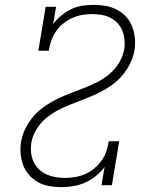

<svg xmlns="http://www.w3.org/2000/svg" viewBox="-20 -763 640 791"><path d="M232 8Q207 8 182 3.5Q157 -1 136.5 -12.5Q116 -24 100 -42Q84 -60 75.5 -82.5Q67 -105 65 -130Q63 -155 67 -180Q72 -208 85.5 -235Q99 -262 119 -285Q139 -308 164.5 -325.5Q190 -343 217 -356Q244 -369 272 -379.5Q300 -390 327.5 -401Q355 -412 382 -425.5Q409 -439 432.5 -459.5Q456 -480 471.5 -506Q487 -532 492 -561Q495 -580 493 -599.5Q491 -619 484 -636.5Q477 -654 464.5 -667.5Q452 -681 435.5 -689.5Q419 -698 399.5 -701.5Q380 -705 361 -705Q340 -705 319 -701.5Q298 -698 278 -689Q258 -680 240.5 -666Q223 -652 210.5 -633.5Q198 -615 191 -595Q184 -575 181 -554H138L168 -735H211L199 -663Q213 -683 232.5 -699Q252 -715 274 -725.5Q296 -736 319.5 -739.5Q343 -743 366 -743Q392 -743 416.5 -738.5Q441 -734 462.5 -722.5Q484 -711 500 -693.5Q516 -676 524.5 -653.5Q533 -631 535.5 -605.5Q538 -580 534 -555Q529 -527 515.5 -500Q502 -473 482 -450Q462 -427 436.5 -409.5Q411 -392 384 -379Q357 -366 329.5 -355.5Q302 -345 274 -334Q246 -323 219 -309Q192 -295 169 -275.5Q146 -256 130 -229.5Q114 -203 109 -175Q106 -155 108 -135Q110 -115 118 -97.5Q126 -80 139.5 -66.5Q153 -53 170.5 -45Q188 -37 207.5 -33.5Q227 -30 248 -30Q268 -30 289 -33.5Q310 -37 330 -45.5Q350 -54 367.5 -68.5Q385 -83 398 -101Q411 -119 418 -139.5Q425 -160 428 -181H471L441 0H398L411 -75Q395 -54 374.5 -37.5Q354 -21 330 -10.5Q306 0 281 4Q256 8 232 8Z"/></svg>

Font: Iosevka Slab XLtEx
Style: Italic
Weight: 200
Width: 7
Italic angle: -9°
Monospace: yes
Designer: Belleve Invis
Foundry: Belleve Invis
Version: Version 11.1.0; ttfautohint (v1.8.3)